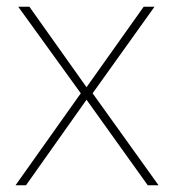

<svg xmlns="http://www.w3.org/2000/svg" viewBox="-20 -548 519 568"><path d="M219 -272 26 0H57L236 -253L417 0H449L254 -272L437 -528H405L236 -290L67 -528H34Z"/></svg>

Font: Noto Sans Sinhala Thin
Style: Regular
Weight: 100
Designer: Jelle Bosma - Monotype Design Team
Foundry: Monotype Imaging Inc.
Version: Version 2.006